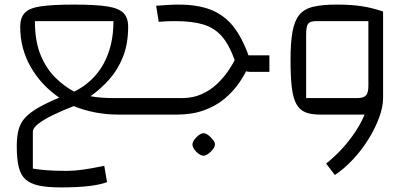

<svg xmlns="http://www.w3.org/2000/svg" viewBox="-20 -499 1793 836"><path d="M245 317Q187 317 149.5 309Q112 301 91 282Q70 263 61.5 228Q53 193 53 137Q53 95 61 65.5Q69 36 89 14Q109 -8 145 -29Q181 -50 238 -74Q160 -127 114 -207Q68 -287 68 -383Q68 -421 87.5 -442.5Q107 -464 158 -471.5Q209 -479 303 -479Q397 -479 447.5 -471Q498 -463 518 -442Q538 -421 538 -383Q538 -308 515.5 -251.5Q493 -195 455.5 -153Q418 -111 374 -80Q396 -76 420 -74Q444 -72 471 -72H606V0H496Q444 0 394.5 -9.5Q345 -19 301 -37Q254 -19 213.5 0.5Q173 20 148 39Q123 58 123 75V235Q152 240 187 242.5Q222 245 270 245Q302 245 339 240Q376 235 434 223L446 294Q418 305 368 311Q318 317 245 317ZM303 -100Q386 -141 430 -219.5Q474 -298 474 -407H132Q132 -319 157 -259Q182 -199 221.5 -160.5Q261 -122 303 -100ZM606 0V-72Q619 -72 622.5 -62.5Q626 -53 626 -36Q626 -20 622.5 -10Q619 0 606 0Z M1073 -186Q1043 -186 1027 -199.5Q1011 -213 1000 -242Q977 -306 945 -342Q913 -378 865 -392.5Q817 -407 744 -407Q727 -407 709.5 -406.5Q692 -406 671 -404L660 -474Q687 -476 711 -477.5Q735 -479 757 -479Q841 -479 898 -456.5Q955 -434 994 -386Q1033 -338 1062 -258H1153V-186ZM606 0V-72H774Q820 -72 858 -89Q896 -106 925 -133.5Q954 -161 975.5 -193Q997 -225 1010 -254L1069 -226Q1050 -180 1022.5 -140Q995 -100 957 -68.5Q919 -37 867.5 -18.5Q816 0 749 0ZM606 0Q593 0 589.5 -10Q586 -20 586 -36Q586 -53 589.5 -62.5Q593 -72 606 -72ZM866 179Q857 179 845.5 171Q834 163 826 151.5Q818 140 818 130Q818 121 826 109.5Q834 98 845.5 89.5Q857 81 866 81Q876 81 887 89.5Q898 98 907 109.5Q916 121 916 130Q916 139 907 151Q898 163 886.5 171Q875 179 866 179Z M1375 0Q1335 0 1310 -10Q1285 -20 1270.5 -46Q1256 -72 1250.5 -118.5Q1245 -165 1245 -238Q1245 -313 1253.5 -360.5Q1262 -408 1283 -434Q1304 -460 1343.5 -469.5Q1383 -479 1445 -479Q1506 -479 1551.5 -472.5Q1597 -466 1648 -449V-72L1621 0ZM1438 263 1400 213Q1436 185 1469 149Q1502 113 1528 73.5Q1554 34 1569 -3.5Q1584 -41 1584 -72H1648Q1648 -34 1631 12.5Q1614 59 1585 106Q1556 153 1518 194Q1480 235 1438 263ZM1313 -72H1536Q1563 -72 1573.5 -83.5Q1584 -95 1584 -125V-407H1356Q1330 -407 1321.5 -395.5Q1313 -384 1313 -349Z"/></svg>

Font: Changa Light
Style: Regular
Weight: 300
Designer: Eduardo Rodriguez Tunni
Foundry: Eduardo Rodriguez Tunni
Version: Version 3.002; ttfautohint (v1.8.2)